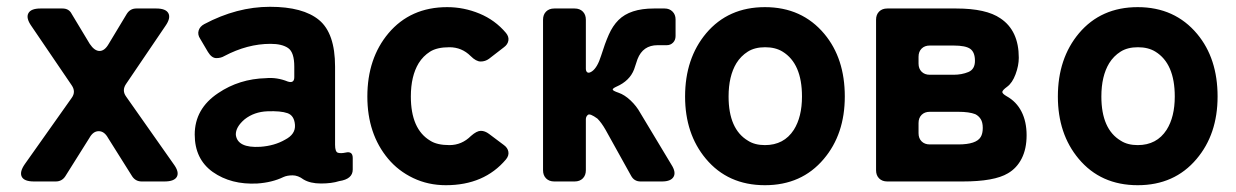

<svg xmlns="http://www.w3.org/2000/svg" viewBox="-20 -534 3637 565"><path d="M53 -51 191 -246Q204 -264 191 -283L72 -458Q56 -481 63.5 -495Q71 -509 99 -509H164Q183 -509 191 -493L244 -405Q258 -384 273 -384Q288 -384 300 -405L353 -493Q363 -509 381 -509H440Q468 -509 475.5 -495Q483 -481 467 -458L351 -287Q338 -268 351 -250L491 -51Q508 -28 500.5 -14Q493 0 464 0H397Q379 0 369 -15L298 -128Q287 -148 270.5 -148Q254 -148 243 -128L172 -15Q162 0 144 0H80Q51 0 44 -14Q37 -28 53 -51Z M737 6Q660 10 606 -28Q553 -66 553 -138Q553 -214 622 -260Q684 -302 763 -304Q795 -307 827 -294Q846 -288 846 -307V-338Q846 -380 828 -392.5Q810 -405 776 -405Q708 -405 640 -369Q630 -363 616.5 -363Q603 -363 592 -381L569 -420Q561 -432 564.5 -444Q568 -456 581 -463Q677 -514 774.5 -514Q872 -514 919 -475Q966 -436 966 -338V-108Q966 -87 974.5 -84.5Q983 -82 997 -85Q1018 -90 1018 -69V-35Q1018 -7 978 -1Q956 6 924.5 6Q893 6 873 -6Q857 -18 841 -18Q825 -18 814 -13Q781 3 737 6ZM674 -137Q679 -98 746 -102Q788 -105 819 -123Q850 -139 848 -166.5Q846 -194 826 -201Q806 -208 767 -206.5Q728 -205 700 -183Q673 -160 674 -137Z M1469 -65Q1405 11 1292 11Q1240 11 1196 -10Q1152 -31 1122 -67Q1061 -140 1061 -250Q1061 -362 1123 -436Q1188 -513 1296 -513Q1345 -513 1391 -494Q1437 -475 1469 -437Q1478 -426 1476 -414.5Q1474 -403 1463 -395L1419 -361Q1408 -353 1394.5 -353Q1381 -353 1365 -369Q1339 -395 1302.5 -395Q1266 -395 1245.5 -382Q1225 -369 1212 -348Q1189 -310 1189 -250Q1189 -154 1246 -120Q1266 -107 1302.5 -107Q1339 -107 1366 -134Q1383 -149 1395 -149Q1407 -149 1419 -140L1463 -107Q1474 -99 1476 -87.5Q1478 -76 1469 -65Z M1578 -33V-476Q1578 -491 1587 -500Q1596 -509 1611 -509H1671Q1686 -509 1695 -500Q1704 -491 1704 -476V-332Q1704 -324 1708.5 -321Q1713 -318 1722 -324Q1738 -335 1749 -370.5Q1760 -406 1771.5 -432Q1783 -458 1800 -475Q1834 -509 1904 -509H1936Q1950 -509 1959 -500Q1968 -491 1968 -477V-428Q1968 -416 1960.5 -408.5Q1953 -401 1942 -401H1915Q1872 -401 1856 -360Q1852 -348 1846 -330Q1833 -296 1794 -279Q1783 -274 1783 -270.5Q1783 -267 1800.5 -261Q1818 -255 1835.5 -238.5Q1853 -222 1864 -202L1956 -49Q1970 -27 1962 -13.5Q1954 0 1928 0H1865Q1846 0 1837 -17L1762 -152Q1750 -173 1738 -185Q1716 -201 1710 -196Q1704 -191 1704 -183V-33Q1704 -18 1695 -9Q1686 0 1671 0H1611Q1596 0 1587 -9Q1578 -18 1578 -33Z M2231 11Q2122 11 2057 -67Q1996 -140 1996 -250Q1996 -362 2058 -436Q2123 -513 2231 -513Q2340 -513 2406 -434Q2466 -362 2466 -250Q2466 -139 2404 -66Q2339 11 2231 11ZM2231 -107Q2287 -107 2316 -152Q2340 -190 2340 -250Q2340 -347 2283 -382Q2262 -395 2231.5 -395Q2201 -395 2180.5 -382Q2160 -369 2147 -348Q2124 -310 2124 -250Q2124 -154 2181 -120Q2201 -107 2231 -107Z M2558 -33V-476Q2558 -491 2567 -500Q2576 -509 2591 -509H2794Q2882 -509 2924 -480Q2978 -444 2978 -364Q2978 -341 2968.5 -315.5Q2959 -290 2944 -279Q2929 -268 2929.5 -263Q2930 -258 2942 -251Q2971 -235 2986 -205.5Q3001 -176 3001 -136Q3001 -96 2986.5 -67.5Q2972 -39 2946 -24Q2906 0 2813 0H2591Q2576 0 2567 -9Q2558 -18 2558 -33ZM2716 -314H2786Q2810 -314 2829.5 -322Q2849 -330 2849 -355Q2849 -380 2835.5 -390Q2822 -400 2786 -400H2716Q2701 -400 2692 -391Q2683 -382 2683 -367V-347Q2683 -332 2692 -323Q2701 -314 2716 -314ZM2716 -109H2800Q2853 -109 2866 -131Q2872 -141 2872 -157.5Q2872 -174 2866 -183.5Q2860 -193 2850 -198Q2832 -205 2800 -205H2716Q2701 -205 2692 -196Q2683 -187 2683 -172V-142Q2683 -127 2692 -118Q2701 -109 2716 -109Z M3328 11Q3219 11 3154 -67Q3093 -140 3093 -250Q3093 -362 3155 -436Q3220 -513 3328 -513Q3437 -513 3503 -434Q3563 -362 3563 -250Q3563 -139 3501 -66Q3436 11 3328 11ZM3328 -107Q3384 -107 3413 -152Q3437 -190 3437 -250Q3437 -347 3380 -382Q3359 -395 3328.5 -395Q3298 -395 3277.5 -382Q3257 -369 3244 -348Q3221 -310 3221 -250Q3221 -154 3278 -120Q3298 -107 3328 -107Z"/></svg>

Font: Tsunagi Gothic Black
Style: Regular
Weight: 900
Designer: Yoshimichi Ohira
Foundry: Positype
Version: Version 1.001